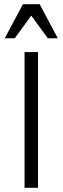

<svg xmlns="http://www.w3.org/2000/svg" viewBox="-20 -900 300 920"><path d="M256.8 -716.8H209L129.9 -825.2L50.8 -716.8H2.9L89.8 -879.9H169.9ZM162.1 0H97.7V-650.4H162.1Z"/></svg>

Font: Lohit Devanagari
Style: Regular
Weight: 400
Version: 2.95.4